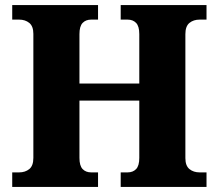

<svg xmlns="http://www.w3.org/2000/svg" viewBox="-20 -734 859 754"><path d="M28 0V-57H55Q79 -57 95 -70Q111 -83 111 -114V-601Q111 -631 95 -644Q79 -657 55 -657H28V-714H365V-657H338Q317 -657 304.5 -644Q292 -631 292 -600V-406H527V-600Q527 -631 514.5 -644Q502 -657 481 -657H454V-714H791V-657H764Q740 -657 724 -644Q708 -631 708 -600V-113Q708 -83 724 -70Q740 -57 764 -57H791V0H454V-57H481Q502 -57 514.5 -70Q527 -83 527 -114V-339H292V-114Q292 -83 304.5 -70Q317 -57 338 -57H365V0Z"/></svg>

Font: Noto Serif ExtraBold
Style: Regular
Weight: 800
Designer: Monotype Design Team
Foundry: Monotype Imaging Inc.
Version: Version 2.014